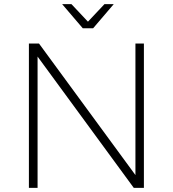

<svg xmlns="http://www.w3.org/2000/svg" viewBox="-20 -910 837 930"><path d="M636 -699H677V0H628L162 -636V0H120V-699H169L636 -62ZM486 -890H531L431 -773H381L281 -890H326L406 -805Z"/></svg>

Font: Gontserrat ExtraLight
Style: Regular
Weight: 275
Designer: Julieta Ulanovsky
Foundry: Julieta Ulanovsky
Version: Version 6.001